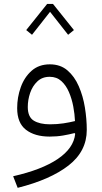

<svg xmlns="http://www.w3.org/2000/svg" viewBox="-20 -674 507 955"><path d="M214.4 -654.3H243.7L347.7 -524.4L318.8 -501L229 -615.2L139.2 -501L110.4 -524.4ZM354 -8.3 351.1 -12.2Q325.2 -5.4 293.9 0Q262.7 5.4 227.1 5.4Q153.3 5.4 109.4 -28.3Q65.4 -62 65.4 -136.2Q65.4 -190.4 83.3 -240.2Q101.1 -290 137.2 -322Q173.3 -354 228 -354Q280.3 -354 315.4 -324Q350.6 -293.9 371.8 -245.1Q393.1 -196.3 402.3 -139.2Q411.6 -82 411.6 -27.8Q411.6 78.6 320.8 149.2Q230 219.7 67.9 260.3L45.4 202.6Q188 170.4 267.3 116.7Q346.7 63 354 -8.3ZM353 -71.8Q351.6 -106 344.5 -144Q337.4 -182.1 323 -215.8Q308.6 -249.5 285.2 -270.8Q261.7 -292 227.1 -292Q189.9 -292 165.8 -269Q141.6 -246.1 129.9 -211.7Q118.2 -177.2 118.2 -142.1Q118.2 -92.3 147.9 -74Q177.7 -55.7 228.5 -55.7Q264.2 -55.7 295.7 -60.5Q327.1 -65.4 353 -71.8Z"/></svg>

Font: Estedad-FD Light
Style: Regular
Weight: 300
Designer: Amin Abedi
Version: Version 7.3